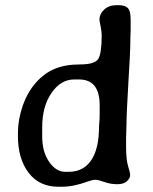

<svg xmlns="http://www.w3.org/2000/svg" viewBox="-20 -728 591 742"><path d="M143.1 -236.8V-199.7Q143.1 -141.6 169.7 -102.8Q196.3 -64 232.4 -64H246.1Q301.8 -64 332.3 -108.4Q362.8 -152.8 362.8 -240.7Q363.8 -251.5 363.8 -256.3L364.7 -266.1L365.2 -286.6V-321.3Q365.2 -420.9 285.6 -420.9H266.6Q214.8 -420.9 179 -368.7Q143.1 -316.4 143.1 -236.8ZM49.3 -214.4Q49.3 -265.1 67.4 -317.9Q85.4 -370.6 118.2 -408Q150.9 -445.3 191.9 -462.2Q232.9 -479 289.3 -479Q345.7 -479 359.4 -499.8Q373 -520.5 373 -591.8Q373 -605 368.7 -627Q364.3 -648.9 364.3 -652.3Q364.3 -673.3 382.3 -690.7Q400.4 -708 429.7 -708H439.5Q462.4 -708 473.6 -697.3Q484.9 -686.5 484.9 -652.3V-606.9L483.9 -584Q483.4 -572.3 483.4 -550Q483.4 -527.8 476.1 -408.2Q468.8 -288.6 468.8 -243.7L468.3 -231.9Q467.8 -220.2 467.8 -209.5L467.3 -198.2Q467.3 -198.2 467.3 -160.2Q467.3 -110.8 475.1 -85.9Q482.9 -61 482.9 -50.3Q482.9 -39.6 470.7 -27.8Q458.5 -16.1 432.9 -16.1Q407.2 -16.1 383.3 -24.7Q359.4 -33.2 348.1 -33.2Q336.9 -33.2 318.8 -26.4Q264.2 -6.3 218.8 -6.3Q217.8 -6.3 216.8 -6.3H205.6Q131.8 -6.3 90.6 -60.3Q49.3 -114.3 49.3 -202.1Z"/></svg>

Font: Averia Gruesa Libre
Style: Regular
Weight: 500
Italic angle: -1.70001°
Version: Version 1.001